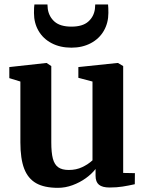

<svg xmlns="http://www.w3.org/2000/svg" viewBox="-20 -846 666 876"><path d="M416 -44V-75Q399 -53 371.8 -33.2Q344.5 -13.5 311.2 -1.2Q278 11 244.5 11Q182 11 144.8 -10.2Q107.5 -31.5 90.2 -76.8Q73 -122 73 -196.5V-474L22.5 -489.5V-540L189.5 -558.5H193L214 -544.5V-196.5Q214 -149.5 221.2 -122.2Q228.5 -95 245.8 -82.8Q263 -70.5 294 -70.5Q328 -70.5 355.2 -83.5Q382.5 -96.5 402 -114.5V-474L337.5 -491V-540L513.5 -558.5H518.5L542 -544.5V-57L595.5 -56L595 -5.5Q566 1 539.5 5.2Q513 9.5 480 9.5Q447 9.5 431.5 -3.2Q416 -16 416 -44ZM135 -786.5Q135 -816 137 -825.5H196.5Q196.5 -816.5 198 -805Q203.5 -769.5 229.2 -747Q255 -724.5 306 -724.5Q356.5 -724.5 382.2 -747Q408 -769.5 413 -804.5Q414.5 -816.5 414.5 -825.5H473Q474.5 -811.5 474.5 -787Q474.5 -741.5 453.5 -705.2Q432.5 -669 394 -648.8Q355.5 -628.5 306 -628.5Q254.5 -628.5 215.8 -648.8Q177 -669 156 -705Q135 -741 135 -786.5Z"/></svg>

Font: Merriweather Text
Style: Bold
Weight: 700
Designer: Eben Sorkin
Foundry: Eben Sorkin
Version: Version 2.100